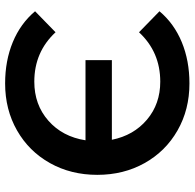

<svg xmlns="http://www.w3.org/2000/svg" viewBox="-25 -725 760 750"><g transform="rotate(90 355.0 -350.0)"><path d="M663 -350Q663 -247 617 -165Q571 -83 489.5 -36.5Q408 10 306 10Q217 10 144.5 -20Q72 -50 24 -107L106 -187Q183 -104 299 -104Q389 -104 451.5 -159Q514 -214 528 -304H215V-407H526Q509 -492 447.5 -544Q386 -596 299 -596Q183 -596 106 -513L24 -593Q72 -650 144.5 -680Q217 -710 306 -710Q408 -710 489.5 -663.5Q571 -617 617 -535Q663 -453 663 -350Z"/></g></svg>

Font: APTA Sans SemiBold
Style: Bold
Weight: 600
Version: Version 7.200